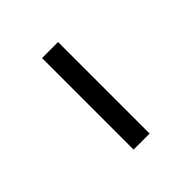

<svg xmlns="http://www.w3.org/2000/svg" viewBox="38 -550 525 525"><g transform="rotate(45 300.0 -288.0)"><path d="M123 -257V-319H477V-257Z"/></g></svg>

Font: Geist Mono Light
Style: Regular
Weight: 300
Monospace: yes
Designer: Basement.studio, Andrés Briganti, Mateo Zaragoza
Foundry: Basement.studio, Vercel, Andrés Briganti, Guido Ferreyra, Mateo Zaragoza
Version: Version 1.500; ttfautohint (v1.8.4.7-5d5b)